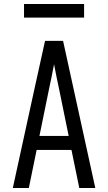

<svg xmlns="http://www.w3.org/2000/svg" viewBox="-20 -939 540 959"><path d="M44 0 151 -490 205 -735H295L456 0H376L337 -190H163L124 0ZM177 -260H323L276 -490Q269 -522 262.5 -554Q256 -586 250 -618Q244 -586 237.5 -554Q231 -522 224 -490ZM100 -851V-919H400V-851Z"/></svg>

Font: Iosevka Term
Style: Regular
Weight: 400
Monospace: yes
Designer: Belleve Invis
Foundry: Belleve Invis
Version: Version 30.0.1